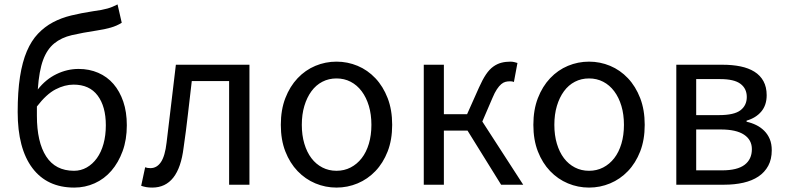

<svg xmlns="http://www.w3.org/2000/svg" viewBox="-20 -836 3556 869"><path d="M315 -63Q346 -63 372.5 -78Q399 -93 418.5 -120Q438 -147 448.5 -185Q459 -223 459 -269Q459 -354 422 -403.5Q385 -453 313 -453Q273 -453 231.5 -431.5Q190 -410 147 -354V-312Q147 -193 189 -128Q231 -63 315 -63ZM531 -733Q509 -719 481 -711Q453 -703 419 -698Q353 -688 305.5 -677Q258 -666 225.5 -639.5Q193 -613 175 -564.5Q157 -516 151 -431Q187 -477 235.5 -500.5Q284 -524 336 -524Q384 -524 424.5 -506.5Q465 -489 493.5 -456Q522 -423 538 -376Q554 -329 554 -269Q554 -204 535 -152Q516 -100 484 -63Q452 -26 408.5 -6.5Q365 13 316 13Q193 13 126.5 -75.5Q60 -164 60 -329Q60 -421 70.5 -488.5Q81 -556 101.5 -604Q122 -652 152 -683.5Q182 -715 219.5 -735Q257 -755 302.5 -766Q348 -777 400 -785Q423 -788 438.5 -791Q454 -794 466.5 -797.5Q479 -801 489.5 -805.5Q500 -810 512 -816Z M669 13Q654 13 642.5 11Q631 9 619 5L637 -79Q642 -77 647.5 -76Q653 -75 661 -75Q690 -75 708.5 -102.5Q727 -130 734 -191Q745 -279 755 -366.5Q765 -454 776 -543H1109V0H1017V-469H848Q839 -394 830.5 -318.5Q822 -243 811 -168Q789 13 669 13Z M1503 13Q1453 13 1407.5 -6Q1362 -25 1327 -61.5Q1292 -98 1271.5 -150.5Q1251 -203 1251 -271Q1251 -339 1271.5 -392Q1292 -445 1327 -482Q1362 -519 1407.5 -538Q1453 -557 1503 -557Q1553 -557 1598.5 -538Q1644 -519 1679 -482Q1714 -445 1734.5 -392Q1755 -339 1755 -271Q1755 -203 1734.5 -150.5Q1714 -98 1679 -61.5Q1644 -25 1598.5 -6Q1553 13 1503 13ZM1503 -63Q1538 -63 1567 -78Q1596 -93 1617 -120Q1638 -147 1649.5 -185.5Q1661 -224 1661 -271Q1661 -318 1649.5 -356.5Q1638 -395 1617 -423Q1596 -451 1567 -466Q1538 -481 1503 -481Q1468 -481 1439 -466Q1410 -451 1389.5 -423Q1369 -395 1357.5 -356.5Q1346 -318 1346 -271Q1346 -224 1357.5 -185.5Q1369 -147 1389.5 -120Q1410 -93 1439 -78Q1468 -63 1503 -63Z M2348 0H2248L2096 -245H1989V0H1898V-543H1989V-319H2094L2148 -440Q2164 -476 2179.5 -499Q2195 -522 2212.5 -534.5Q2230 -547 2249 -552Q2268 -557 2290 -557Q2299 -557 2307.5 -555Q2316 -553 2322 -551L2306 -465Q2301 -467 2297.5 -467.5Q2294 -468 2288 -468Q2277 -468 2267.5 -465.5Q2258 -463 2248.5 -455Q2239 -447 2229 -432Q2219 -417 2209 -393L2163 -286Z M2646 13Q2596 13 2550.5 -6Q2505 -25 2470 -61.5Q2435 -98 2414.5 -150.5Q2394 -203 2394 -271Q2394 -339 2414.5 -392Q2435 -445 2470 -482Q2505 -519 2550.5 -538Q2596 -557 2646 -557Q2696 -557 2741.5 -538Q2787 -519 2822 -482Q2857 -445 2877.5 -392Q2898 -339 2898 -271Q2898 -203 2877.5 -150.5Q2857 -98 2822 -61.5Q2787 -25 2741.5 -6Q2696 13 2646 13ZM2646 -63Q2681 -63 2710 -78Q2739 -93 2760 -120Q2781 -147 2792.5 -185.5Q2804 -224 2804 -271Q2804 -318 2792.5 -356.5Q2781 -395 2760 -423Q2739 -451 2710 -466Q2681 -481 2646 -481Q2611 -481 2582 -466Q2553 -451 2532.5 -423Q2512 -395 2500.5 -356.5Q2489 -318 2489 -271Q2489 -224 2500.5 -185.5Q2512 -147 2532.5 -120Q2553 -93 2582 -78Q2611 -63 2646 -63Z M3041 -543H3250Q3295 -543 3331.5 -535.5Q3368 -528 3394.5 -511.5Q3421 -495 3435.5 -468.5Q3450 -442 3450 -405Q3450 -360 3425.5 -331Q3401 -302 3359 -290V-285Q3382 -280 3402.5 -270Q3423 -260 3439 -244Q3455 -228 3464 -206.5Q3473 -185 3473 -156Q3473 -115 3457 -85.5Q3441 -56 3412.5 -37Q3384 -18 3344.5 -9Q3305 0 3258 0H3041ZM3234 -315Q3303 -315 3331.5 -337Q3360 -359 3360 -397Q3360 -435 3331.5 -456.5Q3303 -478 3240 -478H3131V-315ZM3248 -65Q3317 -65 3350 -90Q3383 -115 3383 -161Q3383 -203 3347.5 -226.5Q3312 -250 3242 -250H3131V-65Z"/></svg>

Font: SpoqaHanSans-Regular
Style: Regular
Weight: 400
Designer: [Spoqa Han Sans] Dong-huui Kim \uAE40 \uB3D9 \uD718  Younghwa Kang \uAC15 \uC601 \uD654  [Noto Sans] Ryoko NISHIZUKA \u8
Foundry: Spoqa (http://www.spoqa-han-sans.com)
Version: Version 2.000